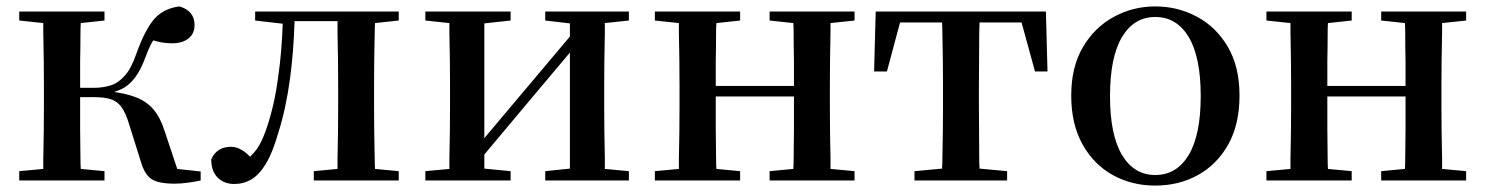

<svg xmlns="http://www.w3.org/2000/svg" viewBox="-20 -563 4635 599"><path d="M40 0V-29L115 -36Q115 -50 115 -67Q116 -108 116.5 -153Q117 -198 117 -232V-296Q117 -330 116.5 -374.5Q116 -419 115 -461Q115 -478 115 -491L40 -499V-527H306V-499L232 -491Q231 -477 231 -461Q231 -418 230 -371Q230 -327 230 -289H272Q301 -289 325 -296.5Q349 -304 369.5 -327Q390 -350 406 -397Q433 -472 462 -504.5Q491 -537 540 -543Q587 -529 587 -485Q587 -458 568 -443Q549 -428 518 -428Q495 -428 478 -432Q468 -434 458 -437Q446 -418 434 -385Q419 -344 400.5 -320Q382 -296 359 -285Q348 -280 336 -276Q373 -271 400 -261Q436 -248 458 -222.5Q480 -197 494 -153L533 -36L606 -28V0Q588 4 566 7Q544 10 525 10Q474 10 452.5 -4.5Q431 -19 420 -57L382 -178Q372 -211 359 -229Q346 -247 325.5 -253.5Q305 -260 272 -260H230Q230 -212 230 -162Q231 -111 231 -68Q231 -51 232 -36L306 -29V0Z M711 11Q679 11 659 -9Q639 -29 639 -66Q648 -86 663.5 -95.5Q679 -105 700 -105Q719 -105 736 -94Q748 -87 760 -74Q773 -86 782 -99Q797 -121 810 -158Q836 -232 848 -324Q859 -400 862 -489L776 -499V-527H1224V-499L1150 -491Q1149 -478 1149 -461Q1148 -419 1147.5 -374.5Q1147 -330 1147 -296V-232Q1147 -198 1147.5 -153Q1148 -108 1149 -67Q1149 -50 1150 -36L1224 -29V0H959V-29L1033 -36Q1033 -50 1033 -67Q1034 -108 1034.5 -153Q1035 -198 1035 -232V-296Q1035 -330 1034.5 -374.5Q1034 -419 1033 -461Q1033 -481 1033 -497H899Q896 -402 885 -319Q872 -223 848 -148Q831 -88 810 -53Q789 -18 764.5 -3.5Q740 11 711 11Z M1307 0V-29L1382 -36Q1382 -50 1382 -67Q1383 -108 1383.5 -153Q1384 -198 1384 -232V-296Q1384 -330 1383.5 -374.5Q1383 -419 1382 -461Q1382 -478 1382 -491L1307 -499V-527H1573V-499L1491 -490V-132L1608 -271L1758 -449V-490L1681 -499V-527H1942V-499L1867 -491Q1867 -478 1867 -461Q1866 -419 1865.5 -374.5Q1865 -330 1865 -296V-232Q1865 -198 1865.5 -153Q1866 -108 1867 -67Q1867 -50 1867 -36L1942 -29V0H1681V-29L1758 -37V-399L1636 -254L1491 -81V-37L1573 -29V0Z M2023 0V-29L2098 -36Q2098 -50 2098 -67Q2099 -108 2099.5 -153Q2100 -198 2100 -232V-296Q2100 -330 2099.5 -374.5Q2099 -419 2098 -461Q2098 -478 2098 -491L2023 -499V-527H2289V-499L2215 -491Q2214 -477 2214 -460Q2214 -418 2213 -372Q2213 -330 2213 -295H2457Q2457 -330 2457 -372Q2456 -418 2456 -461Q2456 -477 2455 -491L2381 -499V-527H2646V-499L2571 -491Q2571 -477 2571 -461Q2570 -419 2569.5 -374.5Q2569 -330 2569 -296V-232Q2569 -198 2569.5 -153Q2570 -108 2571 -67Q2571 -50 2571 -36L2646 -29V0H2381V-29L2455 -36Q2456 -51 2456 -68Q2456 -111 2457 -163Q2457 -212 2457 -262H2213Q2213 -212 2213 -163Q2214 -111 2214 -68Q2214 -51 2215 -36L2289 -29V0Z M2707 -340 2712 -527H3243L3248 -340H3209L3167 -493H3036Q3036 -479 3035 -461Q3035 -419 3034.5 -374.5Q3034 -330 3034 -296V-232Q3034 -198 3034.5 -153Q3035 -108 3035 -67Q3035 -51 3036 -37L3122 -29V0H2833V-29L2919 -37Q2920 -51 2920 -67Q2921 -108 2921.5 -153Q2922 -198 2922 -232V-296Q2922 -330 2921.5 -374.5Q2921 -419 2920 -461Q2920 -479 2919 -493H2788L2747 -340Z M3584 16Q3511 16 3451.5 -17Q3392 -50 3357 -113Q3322 -176 3322 -265Q3322 -354 3358.5 -416Q3395 -478 3455 -510.5Q3515 -543 3584 -543Q3654 -543 3714 -511Q3774 -479 3810.5 -417Q3847 -355 3847 -265Q3847 -175 3812 -112.5Q3777 -50 3717.5 -17Q3658 16 3584 16ZM3584 -17Q3651 -17 3688.5 -79.5Q3726 -142 3726 -263Q3726 -385 3688.5 -447.5Q3651 -510 3584 -510Q3518 -510 3480.5 -447.5Q3443 -385 3443 -263Q3443 -142 3480.5 -79.5Q3518 -17 3584 -17Z M3931 0V-29L4006 -36Q4006 -50 4006 -67Q4007 -108 4007.5 -153Q4008 -198 4008 -232V-296Q4008 -330 4007.5 -374.5Q4007 -419 4006 -461Q4006 -478 4006 -491L3931 -499V-527H4197V-499L4123 -491Q4122 -477 4122 -460Q4122 -418 4121 -372Q4121 -330 4121 -295H4365Q4365 -330 4365 -372Q4364 -418 4364 -461Q4364 -477 4363 -491L4289 -499V-527H4554V-499L4479 -491Q4479 -477 4479 -461Q4478 -419 4477.5 -374.5Q4477 -330 4477 -296V-232Q4477 -198 4477.5 -153Q4478 -108 4479 -67Q4479 -50 4479 -36L4554 -29V0H4289V-29L4363 -36Q4364 -51 4364 -68Q4364 -111 4365 -163Q4365 -212 4365 -262H4121Q4121 -212 4121 -163Q4122 -111 4122 -68Q4122 -51 4123 -36L4197 -29V0Z"/></svg>

Font: Early Summer Mincho SemiBold
Style: Regular
Weight: 600
Designer: GuiWonder
Version: Version 1.002